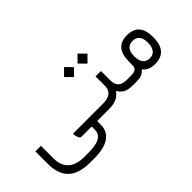

<svg xmlns="http://www.w3.org/2000/svg" viewBox="-69 -1031 1729 1729"><g transform="rotate(-45 795.5 -167.0)"><path d="M676.3 0H650.4H643.1V7.3V45.9Q643.1 130.4 577.9 175.3Q512.7 220.2 382.3 220.2H335.4Q194.3 220.2 125.2 155.3Q56.2 90.3 56.2 -41V-200.2L127 -199.7V-41.5Q127 51.8 179.7 99.4Q232.4 147 335.4 147H382.3Q406.7 147 427.2 145.5Q447.8 144 470.7 140.1Q493.7 136.2 511 128.7Q528.3 121.1 543 109.9Q557.6 98.6 565.4 81.5Q573.2 64.5 573.2 42.5V7.3V0H565.9H442.4Q423.3 0 413.1 -37.6Q405.8 -64.9 409.7 -73.2H676.3Q682.1 -73.2 685.5 -64.2Q689 -55.2 689 -40V-34.7Q689 -19 685.5 -9.5Q682.1 0 676.3 0Z M884.3 -490.7 947.3 -554.2 1010.7 -490.7 947.3 -427.2ZM712.4 -490.7 775.9 -554.2 838.9 -490.7 775.9 -427.2ZM1104 0H1094.7Q1043 0 1012 -15.1Q981 -30.3 960.4 -63L954.6 -71.8L948.2 -63.5Q923.8 -30.8 886.5 -15.4Q849.1 0 789.6 0H672.4Q659.7 0 659.7 -34.7V-40Q659.7 -50.3 661.1 -57.6Q662.6 -64.9 665.5 -69.1Q668.5 -73.2 672.4 -73.2H792Q917 -73.2 917 -175.8V-294.4H985.8V-175.8Q985.8 -124.5 1011.5 -98.9Q1037.1 -73.2 1094.2 -73.2H1104.5Q1110.4 -73.2 1113.8 -64.2Q1117.2 -55.2 1117.2 -40V-34.7Q1117.2 -19 1113.8 -9.5Q1110.4 0 1104 0Z M1100.6 -73.2H1148.9Q1219.7 -73.2 1222.7 -119.1Q1224.1 -142.1 1224.1 -175.8Q1224.1 -356.9 1377.4 -356.9Q1457.5 -356.9 1496.1 -313Q1534.7 -269 1534.7 -174.8Q1534.7 -85 1494.9 -39.1Q1455.1 6.8 1377.4 6.8Q1336.4 6.8 1310.3 -3.9Q1284.2 -14.6 1260.3 -38.6L1254.4 -43.9L1249.5 -38.1Q1232.4 -18.1 1208.7 -9Q1185.1 0 1149.9 0H1100.6Q1087.9 0 1087.9 -34.7V-40Q1087.9 -50.3 1089.4 -57.6Q1090.8 -64.9 1093.8 -69.1Q1096.7 -73.2 1100.6 -73.2ZM1465.8 -176.8Q1465.8 -284.7 1377.9 -284.7Q1335 -284.7 1313 -257.1Q1291 -229.5 1291 -176.8Q1291 -122.1 1313.5 -92.8Q1335.9 -63.5 1378.4 -63.5Q1420.9 -63.5 1443.4 -92.8Q1465.8 -122.1 1465.8 -176.8Z"/></g></svg>

Font: Shabnam Light FD
Style: Light-FD
Weight: 300
Foundry: DejaVu fonts team - Redesigned by Saber Rastikerdar - Based on Vazir font
Version: Version 5.0.0